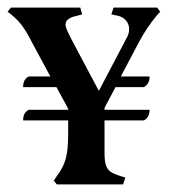

<svg xmlns="http://www.w3.org/2000/svg" viewBox="-26 -487 451 507"><path d="M341 -376 293 -285H369Q369 -265 354 -257H279L250 -202V-197H369Q369 -177 354 -169H250V-83Q250 -60 254.5 -48.5Q259 -37 270 -31Q281 -25 305 -18L299 0H124L116 -10L124 -22Q141 -44 147.5 -67.5Q154 -91 154 -131V-169H35Q35 -190 50 -197H154V-200L123 -257H35Q35 -278 50 -285H107L59 -374Q43 -406 29 -423.5Q15 -441 -6 -456L3 -467H186L191 -449L176 -445Q147 -439 147 -422Q147 -416 152 -405Q157 -394 167 -375L235 -247L307 -384Q315 -397 315 -410Q315 -423 307 -432.5Q299 -442 287 -445L268 -449L274 -467H389L397 -456L387 -445Q360 -412 341 -376Z"/></svg>

Font: Katibeh
Style: Regular
Weight: 400
Designer: Arabic design by Kourosh Beigpour, Latin design by Eduardo Tunni, engineering by Lasse Fister
Version: Version 1.0010g